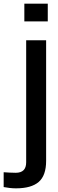

<svg xmlns="http://www.w3.org/2000/svg" viewBox="-96 -820 319 1049"><path d="M37 -703V-800H165V-703ZM-76 202V121Q-64 122 -44.5 123Q-25 124 -10 124Q47 124 47 67V-600H156V59Q156 139 115.5 174Q75 209 -9 209Q-25 209 -43 207Q-61 205 -76 202Z"/></svg>

Font: Big Shoulders Display
Style: Bold
Weight: 700
Designer: Patric King
Foundry: XO Type Co
Version: Version 1.000; ttfautohint (v1.8.2)